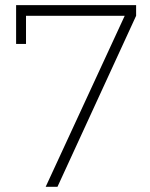

<svg xmlns="http://www.w3.org/2000/svg" viewBox="-20 -719 578 739"><path d="M503.9 -658.2 201.2 0H155.8L460 -658.2H80.1V-549.8H42V-699.2H503.9Z"/></svg>

Font: Montserrat Ultra Light
Style: Regular
Weight: 200
Designer: Julieta Ulanovsky
Foundry: Julieta Ulanovsky
Version: Version 3.001;PS 003.001;hotconv 1.0.70;makeotf.lib2.5.58329